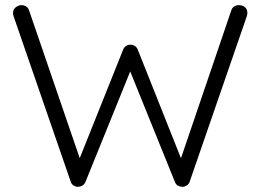

<svg xmlns="http://www.w3.org/2000/svg" viewBox="-20 -722 1006 742"><path d="M904 -702.2Q916.5 -702.2 926.2 -694.5Q936 -686.8 936 -671.8Q936 -666.5 933.8 -659.2L712.8 -19.2Q709.8 -10.2 701.8 -5.2Q693.8 -0.2 685.8 0Q676.2 0 668 -4.4Q659.8 -8.8 656 -18.8L478.8 -456.8L487 -455.2L310.2 -18.8Q305.8 -8.8 297.5 -4.4Q289.2 0 279.8 0Q272 -0.2 264.2 -5.2Q256.5 -10.2 253.5 -19.2L32.5 -659.2Q30.2 -666.5 30.2 -671Q30.2 -686 41.2 -694.1Q52.2 -702.2 63.2 -702.2Q72.5 -702.2 80.8 -697.1Q89 -692 92 -682.8L293 -96.5L282.2 -96L455.8 -530Q459.2 -539 466.8 -544.2Q474.2 -549.5 484.2 -549.2Q493.5 -549.5 501.4 -544.2Q509.2 -539 512.5 -530L684.5 -97.5L673.8 -94.2L874.2 -682.8Q877.2 -692 885.2 -697.1Q893.2 -702.2 904 -702.2Z"/></svg>

Font: Quicksand Variable Light
Style: Regular
Weight: 300
Designer: Andrew Paglinawan
Foundry: Andrew Paglinawan
Version: Version 3.004